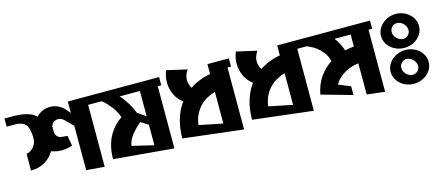

<svg xmlns="http://www.w3.org/2000/svg" viewBox="-89 -1033 3370 1473"><g transform="rotate(-15 1596.0 -296.0)"><path d="M633 -492H604V0L460 -12V-364L394 -430Q373 -446 351 -446Q333 -446 317.5 -436Q302 -426 296 -404V-360Q296 -339 309.5 -324Q323 -309 345 -307L390 -303L404 -222L391 -218Q379 -214 358.5 -210.5Q338 -207 317 -207Q297 -207 278.5 -210.5Q260 -214 248 -218L237 -222Q206 -170 158 -144.5Q110 -119 59 -119H50L51 -251Q57 -251 70.5 -256.5Q84 -262 98 -274Q112 -286 122.5 -307Q133 -328 133 -360Q133 -370 131.5 -384.5Q130 -399 127 -414.5Q124 -430 118 -444Q112 -458 103 -467Q87 -481 70 -485.5Q53 -490 41 -492H-43V-557H9H24Q41 -557 64.5 -555.5Q88 -554 113.5 -549Q139 -544 163.5 -533.5Q188 -523 207 -504L219 -517Q242 -536 266.5 -544.5Q291 -553 317 -553Q349 -553 380 -538.5Q411 -524 435 -496L460 -466V-557H633Z M1185 -492H1157V2L681 -40Q681 -137 717.5 -211Q754 -285 826 -334L824 -341Q822 -349 814 -365.5Q806 -382 789 -409Q739 -475 710 -492H630V-557H1185ZM956 -261Q911 -223 880.5 -183.5Q850 -144 844 -102L1015 -61V-224ZM1015 -492H854Q876 -470 903.5 -427.5Q931 -385 950 -336L1015 -291Z M1569 -85V-336Q1539 -329 1499.5 -307.5Q1460 -286 1426 -241Q1401 -204 1391.5 -171Q1382 -138 1382 -123ZM1405 -413Q1426 -428 1449.5 -439.5Q1473 -451 1495.5 -459Q1518 -467 1537 -471.5Q1556 -476 1569 -478V-557H1739V-492H1711V0L1235 -56Q1237 -219 1312 -323L1316 -328Q1275 -358 1253.5 -404.5Q1232 -451 1232 -503Q1232 -550 1251 -594L1412 -557Q1385 -518 1385 -480Q1385 -447 1405 -413Z M2123 -85V-336Q2093 -329 2053.5 -307.5Q2014 -286 1980 -241Q1955 -204 1945.5 -171Q1936 -138 1936 -123ZM1959 -413Q1980 -428 2003.5 -439.5Q2027 -451 2049.5 -459Q2072 -467 2091 -471.5Q2110 -476 2123 -478V-557H2293V-492H2265V0L1789 -56Q1791 -219 1866 -323L1870 -328Q1829 -358 1807.5 -404.5Q1786 -451 1786 -503Q1786 -550 1805 -594L1966 -557Q1939 -518 1939 -480Q1939 -447 1959 -413Z M2831 1 2689 -16V-263Q2661 -260 2632 -251Q2603 -242 2577.5 -227Q2552 -212 2530.5 -191.5Q2509 -171 2496 -146L2590 -107V-38L2345 -107Q2361 -189 2401.5 -244.5Q2442 -300 2494 -333Q2483 -377 2459 -406.5Q2435 -436 2410.5 -454Q2386 -472 2365.5 -480.5Q2345 -489 2341 -492H2289V-557H2860V-492H2831ZM2617 -385Q2656 -394 2689 -397V-492H2561Q2597 -447 2617 -385Z M3062 -555Q3093 -555 3120.5 -544.5Q3148 -534 3168.5 -515.5Q3189 -497 3201 -472.5Q3213 -448 3213 -420Q3213 -393 3201 -368.5Q3189 -344 3169 -325.5Q3149 -307 3121 -296.5Q3093 -286 3062 -286Q3031 -286 3003.5 -296.5Q2976 -307 2955.5 -325Q2935 -343 2923 -367.5Q2911 -392 2911 -420Q2911 -448 2923.5 -473Q2936 -498 2957 -516Q2978 -534 3005 -544.5Q3032 -555 3062 -555ZM3109 -370Q3127 -388 3127 -412Q3127 -426 3120.5 -439Q3114 -452 3104 -462.5Q3094 -473 3080.5 -479Q3067 -485 3054 -485Q3029 -485 3013.5 -468Q2998 -451 2998 -428Q2998 -413 3004.5 -400Q3011 -387 3021 -377Q3031 -367 3044 -361Q3057 -355 3071 -355Q3092 -355 3109 -370ZM3062 -269Q3093 -269 3120.5 -258.5Q3148 -248 3168.5 -230Q3189 -212 3201 -187.5Q3213 -163 3213 -135Q3213 -107 3201 -82.5Q3189 -58 3168.5 -40Q3148 -22 3120.5 -11.5Q3093 -1 3062 -1Q3032 -1 3004.5 -11Q2977 -21 2956.5 -39Q2936 -57 2923.5 -81.5Q2911 -106 2911 -135Q2911 -163 2923.5 -187.5Q2936 -212 2956.5 -230Q2977 -248 3004.5 -258.5Q3032 -269 3062 -269ZM3109 -85Q3127 -103 3127 -127Q3127 -140 3120.5 -153.5Q3114 -167 3104 -177Q3094 -187 3080.5 -193.5Q3067 -200 3054 -200Q3031 -200 3014.5 -183Q2998 -166 2998 -143Q2998 -128 3004.5 -115Q3011 -102 3021 -92Q3031 -82 3044 -76Q3057 -70 3071 -70Q3092 -70 3109 -85Z"/></g></svg>

Font: Shorif Bongobondhu ANSI V1
Style: Regular
Weight: 400
Designer: Shorif Uddin Shishir, Shorif art & Design, e-mail : shorifart@gmail.com, facebook : Shorif2001
Foundry: Lipighor Font Foundry
Version: Designed by Shorif Uddin Shishir | Developed by Niladri Shek